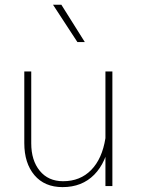

<svg xmlns="http://www.w3.org/2000/svg" viewBox="-20 -785 595 810"><path d="M454.1 -483.4H424.8V-151.4V0H454.1ZM82.5 -181.2Q82.5 -96.7 125.2 -46.1Q168 4.4 244.1 4.4Q325.7 4.4 377.4 -47.9Q429.2 -100.1 444.3 -197.8L424.8 -202.1Q411.1 -115.2 364.7 -67.9Q318.4 -20.5 246.1 -20.5Q183.6 -20.5 147.7 -64.5Q111.8 -108.4 111.8 -180.2V-483.4H82.5ZM337.9 -607.4 238.8 -765.1H203.6L306.6 -607.4Z"/></svg>

Font: Estedad VF
Style: Regular
Weight: 100
Designer: Amin Abedi
Version: Version 7.3